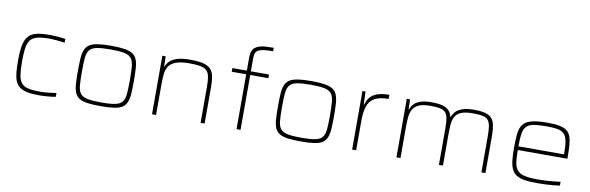

<svg xmlns="http://www.w3.org/2000/svg" viewBox="-51 -1191 5062 1647"><g transform="rotate(10 2480.5 -367.5)"><path d="M313 8Q251 8 210 -1Q169 -10 144 -29.5Q119 -49 107 -79.5Q95 -110 91 -153.5Q87 -197 87 -254Q87 -318 93 -363Q99 -408 113.5 -438.5Q128 -469 153 -486Q178 -503 216 -510.5Q254 -518 307 -518Q345 -518 386 -515Q427 -512 454 -507V-474Q425 -479 386 -482.5Q347 -486 315 -486Q253 -486 214.5 -476Q176 -466 156 -441Q136 -416 129 -371Q122 -326 122 -256Q122 -183 129 -137Q136 -91 156.5 -66.5Q177 -42 216 -33Q255 -24 319 -24Q355 -24 395 -28.5Q435 -33 460 -37V-4Q434 1 392.5 4.5Q351 8 313 8Z M852 8Q782 8 736.5 1.5Q691 -5 665 -21.5Q639 -38 626.5 -68Q614 -98 611 -143.5Q608 -189 608 -254Q608 -319 611 -365Q614 -411 626.5 -441Q639 -471 665 -487.5Q691 -504 736.5 -511Q782 -518 852 -518Q922 -518 967.5 -511Q1013 -504 1039 -487.5Q1065 -471 1077.5 -441Q1090 -411 1093 -365Q1096 -319 1096 -254Q1096 -189 1093 -143.5Q1090 -98 1077.5 -68Q1065 -38 1039 -21.5Q1013 -5 967.5 1.5Q922 8 852 8ZM852 -24Q930 -24 973 -33Q1016 -42 1034.5 -66Q1053 -90 1057 -135.5Q1061 -181 1061 -254Q1061 -327 1057 -373Q1053 -419 1034.5 -443.5Q1016 -468 973 -477Q930 -486 852 -486Q774 -486 731 -477Q688 -468 669.5 -443.5Q651 -419 647 -373Q643 -327 643 -254Q643 -181 647 -135.5Q651 -90 669.5 -66Q688 -42 731 -33Q774 -24 852 -24Z M1299 0V-510H1328L1330 -424H1334Q1344 -449 1365 -470Q1386 -491 1428.5 -504.5Q1471 -518 1544 -518Q1613 -518 1655.5 -507Q1698 -496 1720 -472.5Q1742 -449 1749.5 -411.5Q1757 -374 1757 -320V0H1722V-315Q1722 -371 1715 -404.5Q1708 -438 1688 -456Q1668 -474 1632 -480Q1596 -486 1537 -486Q1461 -486 1419 -469Q1377 -452 1359 -421.5Q1341 -391 1337.5 -350.5Q1334 -310 1334 -264V0Z M2035 0V-478H1909V-510H2035V-625Q2035 -657 2043 -678Q2051 -699 2066.5 -712Q2082 -725 2105.5 -732Q2129 -739 2159.5 -741Q2190 -743 2228 -743V-713Q2182 -713 2151 -709Q2120 -705 2102.5 -696Q2085 -687 2077.5 -671Q2070 -655 2070 -631V-510H2228V-478H2070V0Z M2595 8Q2525 8 2479.5 1.5Q2434 -5 2408 -21.5Q2382 -38 2369.5 -68Q2357 -98 2354 -143.5Q2351 -189 2351 -254Q2351 -319 2354 -365Q2357 -411 2369.5 -441Q2382 -471 2408 -487.5Q2434 -504 2479.5 -511Q2525 -518 2595 -518Q2665 -518 2710.5 -511Q2756 -504 2782 -487.5Q2808 -471 2820.5 -441Q2833 -411 2836 -365Q2839 -319 2839 -254Q2839 -189 2836 -143.5Q2833 -98 2820.5 -68Q2808 -38 2782 -21.5Q2756 -5 2710.5 1.5Q2665 8 2595 8ZM2595 -24Q2673 -24 2716 -33Q2759 -42 2777.5 -66Q2796 -90 2800 -135.5Q2804 -181 2804 -254Q2804 -327 2800 -373Q2796 -419 2777.5 -443.5Q2759 -468 2716 -477Q2673 -486 2595 -486Q2517 -486 2474 -477Q2431 -468 2412.5 -443.5Q2394 -419 2390 -373Q2386 -327 2386 -254Q2386 -181 2390 -135.5Q2394 -90 2412.5 -66Q2431 -42 2474 -33Q2517 -24 2595 -24Z M3042 0V-510H3069L3073 -397H3077Q3090 -447 3119 -473Q3148 -499 3188 -508.5Q3228 -518 3275 -518V-482Q3193 -482 3150.5 -456Q3108 -430 3092.5 -380Q3077 -330 3077 -259V0Z M3428 0V-510H3457L3459 -424H3463Q3471 -449 3489.5 -470Q3508 -491 3545 -504.5Q3582 -518 3646 -518Q3729 -518 3769.5 -496Q3810 -474 3823 -424H3828Q3836 -449 3855.5 -470Q3875 -491 3913.5 -504.5Q3952 -518 4016 -518Q4097 -518 4137 -498.5Q4177 -479 4190 -435.5Q4203 -392 4203 -320V0H4168V-315Q4168 -371 4162 -404.5Q4156 -438 4139.5 -456Q4123 -474 4091 -480Q4059 -486 4008 -486Q3942 -486 3906 -470.5Q3870 -455 3854.5 -425.5Q3839 -396 3836 -355Q3833 -314 3833 -264V0H3798V-315Q3798 -371 3792 -404.5Q3786 -438 3769.5 -456Q3753 -474 3721 -480Q3689 -486 3638 -486Q3572 -486 3536 -469Q3500 -452 3484.5 -421.5Q3469 -391 3466 -350.5Q3463 -310 3463 -264V0Z M4651 8Q4587 8 4543.5 1Q4500 -6 4473 -23.5Q4446 -41 4431.5 -71Q4417 -101 4412 -146Q4407 -191 4407 -254Q4407 -329 4412.5 -379.5Q4418 -430 4441 -460.5Q4464 -491 4514.5 -504.5Q4565 -518 4655 -518Q4717 -518 4757.5 -510Q4798 -502 4821.5 -484.5Q4845 -467 4856 -436.5Q4867 -406 4870.5 -361.5Q4874 -317 4874 -256V-243H4442Q4442 -177 4448.5 -134Q4455 -91 4476.5 -67Q4498 -43 4541 -33.5Q4584 -24 4656 -24Q4687 -24 4722 -26Q4757 -28 4791 -31Q4825 -34 4851 -38V-5Q4829 -1 4796 2Q4763 5 4725.5 6.5Q4688 8 4651 8ZM4839 -255V-296Q4839 -360 4830 -398Q4821 -436 4800 -455Q4779 -474 4743 -480Q4707 -486 4652 -486Q4581 -486 4539 -478.5Q4497 -471 4476 -449Q4455 -427 4448.5 -385.5Q4442 -344 4442 -275H4859Z"/></g></svg>

Font: Saira Expanded Thin
Style: Regular
Weight: 250
Width: 7
Designer: Hector Gatti with collaboration of the Omnibus-Type team
Foundry: Omnibus-Type
Version: Version 1.101